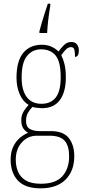

<svg xmlns="http://www.w3.org/2000/svg" viewBox="-20 -786 467 1047"><path d="M201 241Q117 241 77.5 198.5Q38 156 38 85Q38 42 53 12Q68 -18 90.5 -36Q113 -54 134 -62Q119 -69 107.5 -85Q96 -101 96 -131Q96 -158 109.5 -179.5Q123 -201 136 -214Q105 -232 87.5 -272Q70 -312 70 -362Q70 -453 106.5 -497.5Q143 -542 209 -542Q238 -542 261.5 -531Q285 -520 299 -505Q312 -523 328.5 -540Q345 -557 369 -557Q390 -557 400 -543.5Q410 -530 410 -512Q410 -476 389 -476Q389 -504 385 -516.5Q381 -529 367 -529Q354 -529 342 -518.5Q330 -508 314 -485Q324 -466 331.5 -437Q339 -408 339 -363Q339 -285 306.5 -240.5Q274 -196 209 -196Q198 -196 181.5 -198Q165 -200 157 -203Q143 -189 132.5 -171Q122 -153 122 -126Q122 -95 142.5 -83Q163 -71 197 -71H258Q325 -71 355 -33.5Q385 4 385 66Q385 146 337.5 193.5Q290 241 201 241ZM206 -220Q258 -220 284.5 -255Q311 -290 311 -365Q311 -449 283.5 -483Q256 -517 204 -517Q157 -517 127.5 -481Q98 -445 98 -364Q98 -293 126 -256.5Q154 -220 206 -220ZM203 216Q284 216 320.5 174.5Q357 133 357 67Q357 10 333 -18Q309 -46 249 -46H182Q132 -46 99 -9.5Q66 27 66 85Q66 121 78.5 150.5Q91 180 120.5 198Q150 216 203 216ZM195 -616Q200 -637 208.5 -664.5Q217 -692 225.5 -719Q234 -746 241 -766H254V-753Q248 -719 243.5 -681Q239 -643 237 -606H195Z"/></svg>

Font: Noto Serif Sinhala Condensed Thin
Style: Regular
Weight: 100
Width: 3
Designer: Jelle Bosma - Monotype Design Team
Foundry: Monotype Imaging Inc.
Version: Version 2.007; ttfautohint (v1.8.4.7-5d5b)